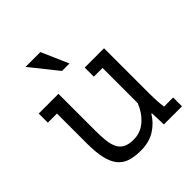

<svg xmlns="http://www.w3.org/2000/svg" viewBox="-199 -853 998 998"><g transform="rotate(-45 300.0 -354.0)"><path d="M363 -500H505V-159Q505 -110 511 -65H578V0H445L442 -85H438Q412 -42 369 -15Q326 12 265 12Q219 12 186.5 1.5Q154 -9 133 -35Q112 -61 102 -104.5Q92 -148 92 -213V-433H25V-500H170V-229Q170 -188 173.5 -155.5Q177 -123 188 -100.5Q199 -78 220.5 -66.5Q242 -55 278 -55Q330 -55 368.5 -89Q407 -123 427 -174V-433H363ZM322 -571H267L148 -720H257Z"/></g></svg>

Font: PT Mono
Style: Regular
Weight: 400
Monospace: yes
Designer: A.Korolkova, I.Chaeva
Foundry: ParaType Ltd
Version: Version 1.001W OFL